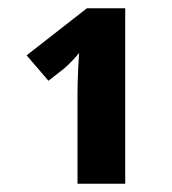

<svg xmlns="http://www.w3.org/2000/svg" viewBox="-20 -734 419 468"><path d="M285.2 -286.1H168.9V-503.9Q168.9 -513.7 169.2 -528.6Q169.4 -543.5 170.2 -558.6Q170.9 -573.7 171.6 -586.4Q172.4 -599.1 172.9 -605Q169.9 -601.1 165.3 -595.9Q160.6 -590.8 155.5 -585.4Q150.4 -580.1 145.3 -575.2Q140.1 -570.3 136.2 -566.9L98.1 -537.1L44.9 -599.1L191.9 -713.9H285.2Z"/></svg>

Font: Droid Sans
Style: Bold
Weight: 700
Foundry: Ascender Corporation
Version: Version 1.00 build 112